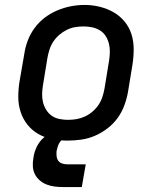

<svg xmlns="http://www.w3.org/2000/svg" viewBox="-20 -561 640 777"><path d="M254 8Q222 8 191.5 2Q161 -4 135.5 -18.5Q110 -33 91.5 -56Q73 -79 63.5 -108Q54 -137 54 -168.5Q54 -200 59 -231L78 -341Q82 -369 92 -396Q102 -423 119.5 -447Q137 -471 160.5 -489Q184 -507 211 -518.5Q238 -530 266 -535.5Q294 -541 322 -541Q354 -541 384 -533.5Q414 -526 439.5 -511.5Q465 -497 484 -474Q503 -451 512 -422.5Q521 -394 521 -362Q521 -330 516 -299L498 -189Q493 -161 483 -134Q473 -107 456 -83.5Q439 -60 415 -41.5Q391 -23 364 -11.5Q337 0 309 4Q281 8 254 8ZM255 -76Q273 -76 290 -79Q307 -82 323.5 -89.5Q340 -97 354.5 -109.5Q369 -122 379 -137Q389 -152 394.5 -169Q400 -186 403 -203L421 -313Q424 -331 424.5 -349Q425 -367 421 -383.5Q417 -400 408 -414.5Q399 -429 384.5 -438Q370 -447 353 -450.5Q336 -454 318 -454Q300 -454 283 -451Q266 -448 250 -440Q234 -432 220 -420Q206 -408 196 -393Q186 -378 180.5 -361Q175 -344 172 -327L154 -217Q151 -200 150.5 -182Q150 -164 154 -147.5Q158 -131 167 -116.5Q176 -102 189.5 -92.5Q203 -83 220.5 -79.5Q238 -76 255 -76ZM311 196H236Q219 196 202 194Q185 192 169.5 186Q154 180 141.5 169.5Q129 159 121.5 144.5Q114 130 113 113Q112 96 115 79Q118 55 129 32.5Q140 10 159.5 -6Q179 -22 203 -29Q227 -36 250 -36L244 0Q236 0 229.5 6Q223 12 219 19.5Q215 27 213 34.5Q211 42 209 50Q208 60 209 70.5Q210 81 215.5 89Q221 97 231 100.5Q241 104 252 104H327Z"/></svg>

Font: Iosevka Curly Medium Extended
Style: Italic
Weight: 500
Width: 7
Italic angle: -9°
Monospace: yes
Designer: Belleve Invis
Foundry: Belleve Invis
Version: Version 11.1.0; ttfautohint (v1.8.3)